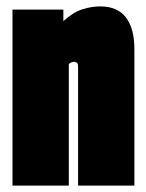

<svg xmlns="http://www.w3.org/2000/svg" viewBox="-20 -580 457 600"><path d="M19 0V-550H178V-514Q209 -542 237.5 -551Q266 -560 293 -560Q347 -560 373.5 -525.5Q400 -491 400 -426V0H224V-371Q224 -382 219.5 -384.5Q215 -387 212 -387Q204 -387 195 -380V0Z"/></svg>

Font: Georama ExtraCondensed Black
Style: Regular
Weight: 900
Width: 2
Designer: Jean-Baptiste Levee
Foundry: Production Type
Version: Version 1.000